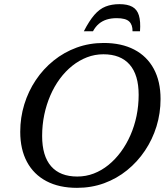

<svg xmlns="http://www.w3.org/2000/svg" viewBox="-20 -894 800 925"><path d="M183 -239Q183 -142.5 226.2 -93Q269.5 -43.5 352.5 -43.5Q394 -43.5 431.8 -58Q469.5 -72.5 502.5 -99.2Q535.5 -126 562.2 -162.2Q589 -198.5 608.2 -242.2Q627.5 -286 637.8 -335.5Q648 -385 648 -437Q648 -533.5 604.5 -583Q561 -632.5 478 -632.5Q437 -632.5 399.2 -618Q361.5 -603.5 328.2 -577Q295 -550.5 268.2 -514.2Q241.5 -478 222.5 -434Q203.5 -390 193.2 -340.8Q183 -291.5 183 -239ZM753.5 -417Q753.5 -348.5 734 -285.2Q714.5 -222 678.2 -168Q642 -114 592.2 -73.8Q542.5 -33.5 481.5 -11.2Q420.5 11 351 11Q265 11 203.8 -21.2Q142.5 -53.5 110 -114Q77.5 -174.5 77.5 -259Q77.5 -327.5 97 -391Q116.5 -454.5 152.5 -508.2Q188.5 -562 238.5 -602.2Q288.5 -642.5 349.5 -664.8Q410.5 -687 479.5 -687Q565.5 -687 626.8 -655Q688 -623 720.8 -562.5Q753.5 -502 753.5 -417ZM542.5 -806.5Q515.5 -806.5 494 -799.8Q472.5 -793 456.2 -779.2Q440 -765.5 428 -743.5H384Q410 -794 434.8 -822.5Q459.5 -851 488.8 -862.5Q518 -874 555.5 -874Q594.5 -874 617.5 -861.2Q640.5 -848.5 649.2 -819.8Q658 -791 654.5 -743.5H618.5Q619 -775 602 -790.8Q585 -806.5 542.5 -806.5Z"/></svg>

Font: Newsreader 16pt Medium
Style: Italic
Weight: 500
Italic angle: -17°
Designer: Hugues Gentile
Foundry: Production Type
Version: Version 1.003